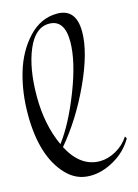

<svg xmlns="http://www.w3.org/2000/svg" viewBox="-178 -910 739 1027"><g transform="rotate(-15 192.0 -397.0)"><path d="M273 -677Q273 -798 187 -798Q111 -798 67.5 -696Q24 -594 24 -437.5Q24 -281 80 -160Q150 -252 211.5 -410.5Q273 -569 273 -677ZM262 -17Q306 -17 351 -42Q396 -67 424 -110L431 -98Q393 -32 325.5 6.5Q258 45 194 45H191Q114 45 59 -14Q-47 -126 -47 -358Q-47 -479 -15.5 -586Q16 -693 84 -766Q152 -839 243 -839Q348 -839 348 -711Q348 -598 271.5 -432Q195 -266 89 -141Q154 -17 262 -17Z"/></g></svg>

Font: Mr Bedfort
Style: Regular
Weight: 400
Designer: Alejandro Paul
Foundry: Alejandro Paul
Version: Version 1.000